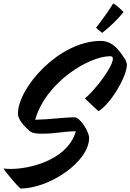

<svg xmlns="http://www.w3.org/2000/svg" viewBox="-63 -995 749 1103"><path d="M657 -653C639 -674 600 -760 516 -760C276 -760 40 -491 40 -342C40 -309 74 -271 109 -241C125 -227 160 -227 183 -227C256 -227 297 -240 373 -241C321 -61 65 -12 -43 -27C-32 -7 33 70 55 88C220 88 449 -65 449 -203C449 -236 399 -321 365 -321C302 -321 230 -309 139 -307C202 -526 450 -672 569 -672C580 -672 583 -669 585 -662C593 -620 481 -474 425 -430C449 -405 485 -373 503 -356C577 -403 666 -557 666 -624C666 -630 658 -651 657 -653ZM647 -926C640 -931 614 -962 587 -975C574 -952 522 -877 489 -836C494 -830 518 -810 524 -806C567 -840 611 -881 647 -926Z"/></svg>

Font: Yesteryear
Style: Regular
Weight: 400
Designer: Astigmatic (AOETI)
Foundry: Astigmatic (AOETI)
Version: Version 1.000